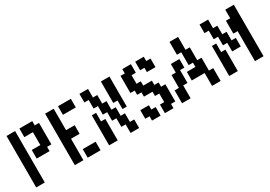

<svg xmlns="http://www.w3.org/2000/svg" viewBox="15 -1525 3407 2423"><g transform="rotate(-30 1719.0 -313.0)"><path d="M125 62.5H62.5V0V-62.5V-125V-187.5V-250V-312.5V-375V-437.5V-500V-562.5V-625V-687.5H125H187.5V-625V-562.5V-500V-437.5V-375V-312.5V-250V-187.5V-125V-62.5V0V62.5ZM375 -250H312.5H250V-312.5V-375H312.5H375V-437.5V-500V-562.5H312.5H250V-625V-687.5H312.5H375H437.5V-625H500V-562.5V-500V-437.5V-375V-312.5H437.5V-250Z M937.5 62.5H875H812.5V0V-62.5H875H937.5H1000V0V62.5ZM687.5 62.5H625V0V-62.5V-125V-187.5V-250V-312.5V-375V-437.5V-500V-562.5V-625V-687.5H687.5H750V-625V-562.5V-500V-437.5V-375H812.5H875V-312.5V-250H812.5H750V-187.5V-125V-62.5V0V62.5ZM937.5 -562.5H875H812.5V-625V-687.5H875H937.5H1000V-625V-562.5Z M1500 -250V-312.5V-375H1437.5V-437.5V-500V-562.5V-625V-687.5H1500H1562.5V-625V-562.5V-500V-437.5V-375V-312.5V-250ZM1500 62.5H1437.5V0V-62.5H1375V-125V-187.5H1312.5V-250V-312.5H1250V-375V-437.5H1187.5V-500V-562.5H1125V-625V-687.5H1187.5H1250V-625V-562.5H1312.5V-500V-437.5H1375V-375V-312.5H1437.5V-250V-187.5H1500V-125V-62.5H1562.5V0V62.5ZM1187.5 62.5H1125V0V-62.5V-125V-187.5V-250V-312.5V-375H1187.5V-312.5V-250H1250V-187.5V-125V-62.5V0V62.5Z M2000 62.5H1937.5V0V-62.5H2000V-125V-187.5H1937.5V-250H1875H1812.5V-312.5H1750V-375H1687.5V-437.5V-500V-562.5V-625H1750V-687.5H1812.5H1875V-625V-562.5H1812.5V-500V-437.5H1875V-375H1937.5H2000V-312.5H2062.5V-250H2125V-187.5V-125V-62.5V0H2062.5V62.5ZM1812.5 62.5H1750V0H1687.5V-62.5V-125H1750H1812.5V-62.5H1875V0V62.5ZM2062.5 -500H2000V-562.5H1937.5V-625V-687.5H2000H2062.5V-625H2125V-562.5V-500Z M2687.5 62.5H2625V0V-62.5V-125H2562.5H2500H2437.5V-187.5V-250H2500H2562.5V-312.5H2500V-375V-437.5V-500H2437.5V-562.5V-625V-687.5H2500H2562.5V-625V-562.5V-500H2625V-437.5V-375V-312.5H2687.5V-250V-187.5V-125H2750V-62.5V0V62.5ZM2250 62.5H2187.5V0V-62.5V-125H2250V-187.5V-250V-312.5H2312.5V-375V-437.5H2375H2437.5V-375V-312.5H2375V-250V-187.5V-125H2312.5V-62.5V0V62.5Z M3312.5 62.5H3250V0V-62.5V-125V-187.5V-250V-312.5V-375H3187.5V-437.5V-500V-562.5H3250V-625V-687.5H3312.5H3375V-625V-562.5V-500V-437.5V-375V-312.5V-250V-187.5V-125V-62.5V0V62.5ZM2937.5 62.5H2875V0V-62.5V-125V-187.5V-250V-312.5V-375H2937.5V-312.5V-250H3000V-187.5V-125V-62.5V0V62.5ZM3125 -187.5H3062.5V-250V-312.5H3000V-375V-437.5H2937.5V-500V-562.5H2875V-625V-687.5H2937.5H3000V-625V-562.5H3062.5V-500V-437.5H3125V-375V-312.5H3187.5V-250V-187.5Z"/></g></svg>

Font: PixelArmy
Style: Medium
Weight: 500
Version: Version 001.000